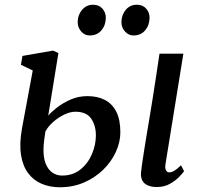

<svg xmlns="http://www.w3.org/2000/svg" viewBox="-20 -781 852 812"><path d="M643 10Q621.5 10 605.5 3.2Q589.5 -3.5 582 -17.5Q574.5 -31.5 576.5 -53Q578 -67.5 581.2 -89.8Q584.5 -112 589 -141.5Q593.5 -171 599.5 -206.5Q605.5 -242 612.2 -282.2Q619 -322.5 626 -366.8Q633 -411 640.2 -458.2Q647.5 -505.5 654.5 -554H755.5L680 -87.5Q677 -69.5 682 -60.8Q687 -52 695 -52Q705.5 -52 717 -58.8Q728.5 -65.5 745.5 -82L758.5 -57Q753.5 -49.5 738.2 -33.5Q723 -17.5 699 -3.8Q675 10 643 10ZM233 11Q190.5 11 156 -3.8Q121.5 -18.5 98.8 -49Q76 -79.5 68.8 -126.5Q61.5 -173.5 73 -238L118.5 -483L68.5 -507L75 -544.5L204.5 -567L227 -556.5L184 -292Q196 -306.5 220.5 -325.8Q245 -345 278.2 -359.8Q311.5 -374.5 349.5 -374.5Q391.5 -374.5 422.8 -358.8Q454 -343 471.5 -309.2Q489 -275.5 489 -222Q489 -180 470 -138.5Q451 -97 416.5 -63.2Q382 -29.5 335.2 -9.2Q288.5 11 233 11ZM242.5 -38.5Q288.5 -38.5 320.5 -64.5Q352.5 -90.5 369 -129.8Q385.5 -169 385.5 -208Q385.5 -250.5 365.5 -279.5Q345.5 -308.5 298.5 -308.5Q277.5 -308.5 252.5 -296.8Q227.5 -285 205.8 -266Q184 -247 172 -225Q169 -206.5 166.8 -188.2Q164.5 -170 164 -152.5Q163 -115 173 -89.5Q183 -64 201.2 -51.2Q219.5 -38.5 242.5 -38.5ZM359 -631Q338 -631 323 -648.2Q308 -665.5 308.5 -689Q309.5 -719.5 327.8 -740.2Q346 -761 373.5 -761Q399 -761 413.5 -744.2Q428 -727.5 427.5 -705Q427 -674 408.8 -652.5Q390.5 -631 359 -631ZM544.5 -631Q523.5 -631 508.2 -648.2Q493 -665.5 493.5 -689Q494.5 -719.5 512.5 -740.2Q530.5 -761 558.5 -761Q584 -761 598.5 -744.2Q613 -727.5 612.5 -705Q612 -674 593.8 -652.5Q575.5 -631 544.5 -631Z"/></svg>

Font: Merriweather 20pt
Style: Italic
Weight: 400
Italic angle: -7.8°
Version: Version 2.101